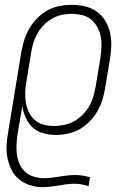

<svg xmlns="http://www.w3.org/2000/svg" viewBox="-20 -548 540 791"><path d="M155 223Q129 223 104 215Q79 207 59.5 191.5Q40 176 28.5 153.5Q17 131 11.5 106Q6 81 7 54Q8 27 13 0L68 -335Q73 -360 80.5 -384.5Q88 -409 101.5 -431.5Q115 -454 134 -473.5Q153 -493 176 -505.5Q199 -518 224.5 -523Q250 -528 275 -528Q275 -528 275 -528Q275 -528 275 -528Q303 -528 329.5 -522Q356 -516 377.5 -501Q399 -486 413 -463.5Q427 -441 433 -415Q439 -389 438.5 -361Q438 -333 433 -305L413 -185Q409 -160 401.5 -136Q394 -112 381 -89.5Q368 -67 349 -47.5Q330 -28 307.5 -15.5Q285 -3 260 2.5Q235 8 210 8Q184 8 158.5 1Q133 -6 115 -22.5Q97 -39 86.5 -62Q76 -85 72 -110Q67 -81 62 -52Q57 -23 52 6Q49 27 48 48.5Q47 70 50 90.5Q53 111 61.5 129.5Q70 148 85 161Q100 174 120 180Q140 186 161 186Q177 186 193 184Q209 182 225 179.5Q241 177 257 175Q273 173 289 173Q305 173 320.5 175.5Q336 178 351 182L345 219Q331 214 315.5 211.5Q300 209 284 209Q268 209 252 211.5Q236 214 220 216.5Q204 219 187.5 221Q171 223 155 223ZM203 -29Q223 -29 244.5 -33.5Q266 -38 285 -48.5Q304 -59 320 -75Q336 -91 347 -110Q358 -129 364 -149.5Q370 -170 374 -191L394 -311Q397 -333 398 -355Q399 -377 395 -397.5Q391 -418 381 -436.5Q371 -455 355 -468Q339 -481 318 -486Q297 -491 274 -491Q254 -491 233.5 -486.5Q213 -482 194 -471Q175 -460 159.5 -444Q144 -428 133.5 -409Q123 -390 117 -370Q111 -350 108 -329L89 -213Q85 -191 84 -169Q83 -147 86.5 -126Q90 -105 99 -86Q108 -67 123.5 -53.5Q139 -40 160 -34.5Q181 -29 203 -29Z"/></svg>

Font: Iosevka SS04 XLt Obl
Style: Regular
Weight: 200
Italic angle: -9°
Monospace: yes
Designer: Belleve Invis
Foundry: Belleve Invis
Version: Version 19.0.0; ttfautohint (v1.8.4)